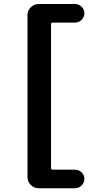

<svg xmlns="http://www.w3.org/2000/svg" viewBox="-20 -790 540 979"><path d="M249 -674.8Q240.2 -674.8 240.2 -666V66.4Q240.2 75.2 249 75.2H362.3Q381.8 75.2 396 88.9Q410.2 102.5 410.2 122.1Q410.2 141.6 396 155.8Q381.8 169.9 362.3 169.9H176.8Q153.3 169.9 136.7 152.8Q120.1 135.7 120.1 113.3V-712.9Q120.1 -736.3 137.2 -752.9Q154.3 -769.5 176.8 -769.5H362.3Q381.8 -769.5 396 -755.9Q410.2 -742.2 410.2 -721.7Q410.2 -703.1 396 -689Q381.8 -674.8 362.3 -674.8Z"/></svg>

Font: Rounded Mgen+ 2m bold
Style: Bold
Weight: 700
Designer: [Source Han Sans]
Ryoko NISHIZUKA  (kana & ideographs); Paul D. Hunt (Latin, Greek & Cyrillic); Wenlong ZHANG  (bopomofo
Version: Version 1.059.20150602